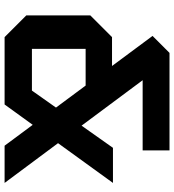

<svg xmlns="http://www.w3.org/2000/svg" viewBox="18 -758 740 815"><g transform="rotate(90 387.5 -350.0)"><path d="M598 0 132 -628 204 -700H618V-586H320L756 0ZM371 -344H187V-116H364L607 -460H756L423 0H137L45 -92V-364L137 -456H371Z"/></g></svg>

Font: Tektur SemiBold
Style: Regular
Weight: 600
Designer: Adam Jagosz
Foundry: Adam Jagosz
Version: Version 1.005;gftools[0.9.30]